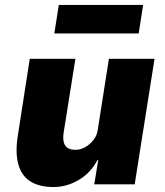

<svg xmlns="http://www.w3.org/2000/svg" viewBox="-20 -743 665 774"><path d="M196 11Q138 11 102 -12Q66 -35 53.5 -82Q41 -129 52 -197L100 -506H284L237 -211Q233 -186 237 -170Q241 -154 253 -146.5Q265 -139 284 -139Q305 -139 324 -150Q343 -161 357 -179Q371 -197 374 -219L419 -506H603L523 0H360L376 -98H373Q345 -45 296.5 -17Q248 11 196 11ZM199 -608 217 -723H557L539 -608Z"/></svg>

Font: Nunito Sans 7pt SemiCondensed Black
Style: Italic
Weight: 900
Width: 4
Italic angle: -9°
Designer: Vernon Adams
Foundry: Vernon Adams
Version: Version 3.101;gftools[0.9.27]